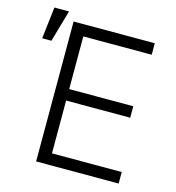

<svg xmlns="http://www.w3.org/2000/svg" viewBox="-113 -867 886 964"><g transform="rotate(15 330.0 -385.0)"><path d="M162.3 0V-727.3H584.2V-667.6H228.7V-393.8H561.8V-334.2H228.7V-59.7H591.3V0ZM31.6 -605.1 51.1 -770.2H127.1L79.5 -605.1Z"/></g></svg>

Font: Inter UI Light
Style: Regular
Weight: 300
Designer: Rasmus Andersson
Foundry: rsms
Version: 3.2;8d6f07862